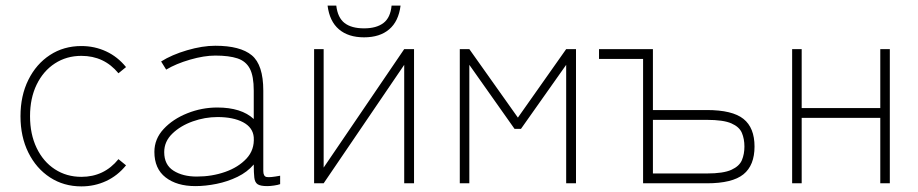

<svg xmlns="http://www.w3.org/2000/svg" viewBox="-20 -653 3272 684"><path d="M270 11Q207 11 158 -21Q109 -53 81 -109.5Q53 -166 53 -239Q53 -312 81 -368.5Q109 -425 158 -457Q207 -489 270 -489Q317 -489 358 -470Q399 -451 429 -414L402 -392Q351 -454 270 -454Q217 -454 175.5 -427Q134 -400 110.5 -351.5Q87 -303 87 -239Q87 -175 110.5 -126Q134 -77 175.5 -50Q217 -23 270 -23Q351 -23 402 -86L429 -64Q399 -27 358 -8Q317 11 270 11Z M676 10Q610 10 570 -21Q530 -52 530 -112Q530 -158 563 -193.5Q596 -229 647.5 -249.5Q699 -270 754 -270Q840 -270 884 -229V-330Q884 -382 870 -408.5Q856 -435 826 -445Q796 -455 747 -455Q707 -455 657 -440.5Q607 -426 572 -405L554 -434Q592 -458 646.5 -474Q701 -490 747 -490Q836 -490 877 -456Q918 -422 918 -330V-44Q918 -25 929.5 -22.5Q941 -20 978 -27V3Q970 6 956 8Q942 10 932 10Q908 10 898 3.5Q888 -3 886 -20Q884 -37 884 -67Q861 -40 826 -23Q791 -6 751.5 2Q712 10 676 10ZM681 -24Q735 -24 782 -40.5Q829 -57 858 -88Q887 -119 884 -164Q881 -199 846 -217.5Q811 -236 755 -236Q710 -236 666.5 -220.5Q623 -205 594 -177Q565 -149 565 -111Q565 -66 598 -45Q631 -24 681 -24Z M1099 0V-478H1133V-56L1420 -478H1455V0H1420V-422L1133 0ZM1277 -520Q1221 -520 1187.5 -548.5Q1154 -577 1147 -633H1178Q1183 -590 1207.5 -571Q1232 -552 1277 -552Q1321 -552 1346 -571Q1371 -590 1375 -633H1407Q1400 -577 1366.5 -548.5Q1333 -520 1277 -520Z M1618 0V-478H1652L1825 -234L1997 -478H2032V0H1997V-422L1836 -194H1813L1652 -422V0Z M2271 0V-443H2114V-478H2306V-261H2498Q2589 -261 2628.5 -229.5Q2668 -198 2668 -131Q2668 -64 2628.5 -32Q2589 0 2498 0ZM2306 -35H2498Q2557 -35 2585.5 -48Q2614 -61 2623 -82.5Q2632 -104 2632 -131Q2632 -158 2623 -179.5Q2614 -201 2585.5 -213.5Q2557 -226 2498 -226H2306Z M2802 0V-478H2836V-268H3116V-478H3150V0H3116V-233H2836V0Z"/></svg>

Font: Zen Kaku Gothic Antique Light
Style: Regular
Weight: 300
Designer: Yoshimichi Ohira
Foundry: Positype
Version: Version 1.001